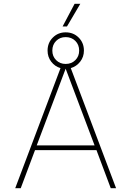

<svg xmlns="http://www.w3.org/2000/svg" viewBox="-20 -989 690 1009"><path d="M309 -850 372 -969H402L332 -850ZM60 0 298 -631Q268 -640 249 -665Q230 -690 230 -723Q230 -764 257.5 -791.5Q285 -819 325 -819Q366 -819 393.5 -791.5Q421 -764 421 -723Q421 -690 401.5 -665Q382 -640 352 -631L590 0H562L487 -200H164L89 0ZM325 -653Q356 -653 376 -673Q396 -693 396 -723Q396 -754 376 -774Q356 -794 325 -794Q295 -794 275 -774Q255 -754 255 -723Q255 -693 275 -673Q295 -653 325 -653ZM173 -225H477L325 -628Z"/></svg>

Font: Kanit Thin
Style: Regular
Weight: 250
Designer: Katatrad Team
Foundry: CadsonDemak
Version: Version 2.000; ttfautohint (v1.8.3)